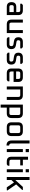

<svg xmlns="http://www.w3.org/2000/svg" viewBox="2608 -3388 980 6237"><g transform="rotate(90 3098.5 -270.0)"><path d="M204 0Q50 0 50 -154Q50 -308 204 -308H373V-379Q373 -437 315 -437H101V-488L147 -522H317Q471 -522 471 -369V0ZM147 -144Q147 -85 206 -85H373V-226H206Q147 -226 147 -168Z M618 -154V-522H715V-144Q715 -85 774 -85H957V-522H1055V0H771Q618 0 618 -154Z M1190 -34V-85H1420Q1479 -85 1479 -145Q1479 -206 1428 -215L1312 -234Q1190 -254 1190 -370Q1190 -522 1344 -522H1506L1552 -488V-437H1346Q1287 -437 1287 -377Q1287 -323 1338 -315L1455 -295Q1576 -275 1576 -152Q1576 0 1423 0H1236Z M1692 -34V-85H1922Q1981 -85 1981 -145Q1981 -206 1930 -215L1814 -234Q1692 -254 1692 -370Q1692 -522 1846 -522H2008L2054 -488V-437H1848Q1789 -437 1789 -377Q1789 -323 1840 -315L1957 -295Q2078 -275 2078 -152Q2078 0 1925 0H1738Z M2206 -154V-369Q2206 -522 2359 -522H2489Q2643 -522 2643 -369V-221H2303V-144Q2303 -85 2362 -85H2623V-34L2577 0H2359Q2206 0 2206 -154ZM2303 -303H2545V-379Q2545 -437 2487 -437H2362Q2303 -437 2303 -379Z M2790 0V-522H3073Q3227 -522 3227 -369V0H3129V-379Q3129 -437 3071 -437H2887V0Z M3378 200V-522H3661Q3815 -522 3815 -369V-154Q3815 0 3661 0H3475V200ZM3475 -85H3659Q3717 -85 3717 -144V-379Q3717 -437 3659 -437H3475Z M3954 -154V-369Q3954 -522 4107 -522H4247Q4401 -522 4401 -369V-154Q4401 0 4247 0H4107Q3954 0 3954 -154ZM4051 -144Q4051 -85 4110 -85H4245Q4303 -85 4303 -144V-379Q4303 -437 4245 -437H4110Q4051 -437 4051 -379Z M4544 -157V-740H4641V-147Q4641 -81 4709 -76V9Q4544 9 4544 -157Z M4821 -614V-719H4922V-614ZM4823 0V-522H4920V0Z M5072 -154V-690H5169V-522H5354V-437H5169V-144Q5169 -85 5228 -85H5364V-34L5318 0H5225Q5072 0 5072 -154Z M5476 -614V-719H5577V-614ZM5478 0V-522H5575V0Z M5731 0V-740H5828V-277L6052 -522H6147L6155 -505L5970 -304L6169 -17L6161 0H6066L5906 -234L5828 -149V0Z"/></g></svg>

Font: Oxanium Medium
Style: Regular
Weight: 500
Designer: Severin Meyer
Version: Version 1.001